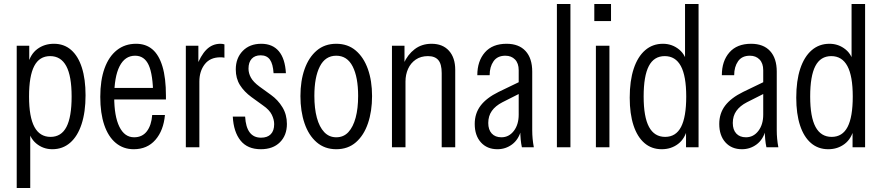

<svg xmlns="http://www.w3.org/2000/svg" viewBox="-20 -740 4432 965"><path d="M243 10Q197 10 162 -19Q127 -48 119 -104L132 -111V205H64V-510H127V-407L120 -415Q132 -467 167.5 -493.5Q203 -520 251 -520Q302 -520 337.5 -489Q373 -458 391.5 -400Q410 -342 410 -261Q410 -177 390 -116Q370 -55 332.5 -22.5Q295 10 243 10ZM234 -52Q288 -52 314 -102Q340 -152 340 -255Q340 -358 313 -408Q286 -458 232 -458Q178 -458 152 -408Q126 -358 126 -255Q126 -152 153 -102Q180 -52 234 -52Z M652 10Q600 10 562 -21.5Q524 -53 504 -112Q484 -171 484 -253Q484 -337 505.5 -396.5Q527 -456 567.5 -488Q608 -520 664 -520Q713 -520 746 -492Q779 -464 796.5 -406Q814 -348 814 -259Q814 -255 814 -250Q814 -245 814 -240H529V-298H778L750 -258Q749 -365 727.5 -412.5Q706 -460 659 -460Q608 -460 581 -407Q554 -354 554 -253Q554 -156 580 -103Q606 -50 654 -50Q695 -50 718 -80Q741 -110 745 -162H809Q802 -84 761 -37Q720 10 652 10Z M914 0V-510H977V-404H982V0ZM982 -330 966 -401Q988 -461 1017.5 -490.5Q1047 -520 1088 -520Q1099 -520 1108 -517V-450Q1105 -451 1099.5 -451.5Q1094 -452 1088 -452Q1036 -452 1009 -417Q982 -382 982 -330Z M1291 10Q1224 10 1189 -33.5Q1154 -77 1150 -154H1212Q1215 -101 1235 -74.5Q1255 -48 1292 -48Q1324 -48 1341 -65.5Q1358 -83 1358 -116Q1358 -139 1346 -163.5Q1334 -188 1302 -210L1244 -252Q1207 -279 1186 -312.5Q1165 -346 1165 -391Q1165 -448 1200 -484Q1235 -520 1293 -520Q1350 -520 1381.5 -482.5Q1413 -445 1417 -372H1355Q1352 -419 1336.5 -440.5Q1321 -462 1290 -462Q1261 -462 1245 -444.5Q1229 -427 1229 -395Q1229 -372 1241 -350Q1253 -328 1284 -305L1342 -263Q1377 -238 1399.5 -201Q1422 -164 1422 -117Q1422 -60 1387 -25Q1352 10 1291 10Z M1670 10Q1612 10 1571.5 -25Q1531 -60 1510.5 -120.5Q1490 -181 1490 -257Q1490 -334 1511 -393Q1532 -452 1572 -486Q1612 -520 1670 -520Q1728 -520 1768 -486Q1808 -452 1829 -393Q1850 -334 1850 -257Q1850 -181 1829.5 -120.5Q1809 -60 1769 -25Q1729 10 1670 10ZM1670 -50Q1707 -50 1731 -76Q1755 -102 1767.5 -148.5Q1780 -195 1780 -258Q1780 -352 1752.5 -406Q1725 -460 1670 -460Q1615 -460 1587.5 -406Q1560 -352 1560 -258Q1560 -195 1572.5 -148.5Q1585 -102 1609.5 -76Q1634 -50 1670 -50Z M1950 0V-510H2013V-414H2018V0ZM2200 0V-373Q2200 -418 2183 -438Q2166 -458 2131 -458Q2095 -458 2069.5 -440.5Q2044 -423 2031 -394Q2018 -365 2018 -330L2009 -421Q2029 -466 2064.5 -493Q2100 -520 2149 -520Q2205 -520 2236.5 -485Q2268 -450 2268 -389V0Z M2603 0Q2599 -18 2597 -39.5Q2595 -61 2595 -85H2587V-387Q2587 -422 2568.5 -441Q2550 -460 2520 -460Q2480 -460 2460.5 -432Q2441 -404 2441 -362H2379Q2379 -433 2417 -476.5Q2455 -520 2526 -520Q2588 -520 2621.5 -483.5Q2655 -447 2655 -380V-85Q2655 -64 2657 -42.5Q2659 -21 2663 0ZM2480 10Q2428 10 2397 -24.5Q2366 -59 2366 -117Q2366 -170 2395.5 -209Q2425 -248 2486 -278L2600 -333V-274L2505 -226Q2470 -208 2452 -182.5Q2434 -157 2434 -122Q2434 -88 2451.5 -69Q2469 -50 2500 -50Q2538 -50 2562.5 -82Q2587 -114 2587 -164L2599 -85Q2586 -38 2553.5 -14Q2521 10 2480 10Z M2779 0V-720H2847V0Z M2975 0V-510H3043V0ZM2967 -634V-720H3051V-634Z M3428 0V-103L3435 -95Q3423 -43 3388 -16.5Q3353 10 3306 10Q3255 10 3219 -21Q3183 -52 3164 -110Q3145 -168 3145 -249Q3145 -334 3165 -394.5Q3185 -455 3222.5 -487.5Q3260 -520 3312 -520Q3358 -520 3393.5 -491Q3429 -462 3436 -406L3423 -399V-720H3491V0ZM3323 -52Q3377 -52 3403 -102Q3429 -152 3429 -255Q3429 -358 3402 -408Q3375 -458 3321 -458Q3267 -458 3241 -408Q3215 -358 3215 -255Q3215 -152 3242 -102Q3269 -52 3323 -52Z M3832 0Q3828 -18 3826 -39.5Q3824 -61 3824 -85H3816V-387Q3816 -422 3797.5 -441Q3779 -460 3749 -460Q3709 -460 3689.5 -432Q3670 -404 3670 -362H3608Q3608 -433 3646 -476.5Q3684 -520 3755 -520Q3817 -520 3850.5 -483.5Q3884 -447 3884 -380V-85Q3884 -64 3886 -42.5Q3888 -21 3892 0ZM3709 10Q3657 10 3626 -24.5Q3595 -59 3595 -117Q3595 -170 3624.5 -209Q3654 -248 3715 -278L3829 -333V-274L3734 -226Q3699 -208 3681 -182.5Q3663 -157 3663 -122Q3663 -88 3680.5 -69Q3698 -50 3729 -50Q3767 -50 3791.5 -82Q3816 -114 3816 -164L3828 -85Q3815 -38 3782.5 -14Q3750 10 3709 10Z M4265 0V-103L4272 -95Q4260 -43 4225 -16.5Q4190 10 4143 10Q4092 10 4056 -21Q4020 -52 4001 -110Q3982 -168 3982 -249Q3982 -334 4002 -394.5Q4022 -455 4059.5 -487.5Q4097 -520 4149 -520Q4195 -520 4230.5 -491Q4266 -462 4273 -406L4260 -399V-720H4328V0ZM4160 -52Q4214 -52 4240 -102Q4266 -152 4266 -255Q4266 -358 4239 -408Q4212 -458 4158 -458Q4104 -458 4078 -408Q4052 -358 4052 -255Q4052 -152 4079 -102Q4106 -52 4160 -52Z"/></svg>

Font: Instrument Sans Condensed
Style: Regular
Weight: 400
Width: 3
Designer: Rodrigo Fuenzalida
Foundry: fragTYPE
Version: Version 1.000;gftools[0.9.28]